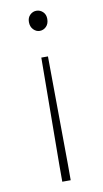

<svg xmlns="http://www.w3.org/2000/svg" viewBox="-86 -581 447 834"><g transform="rotate(-10 137.0 -164.5)"><path d="M119.1 210.9V140.6L123 -335.9H152.3L156.2 140.6V210.9ZM136.7 -451.2Q121.1 -451.2 108.9 -463.9Q96.7 -476.6 96.7 -497.1Q96.7 -516.6 108.9 -528.3Q121.1 -540 136.7 -540Q153.3 -540 165.5 -528.3Q177.7 -516.6 177.7 -497.1Q177.7 -475.6 165.5 -463.4Q153.3 -451.2 136.7 -451.2Z"/></g></svg>

Font: Gen Shin Gothic ExtraLight
Style: Regular
Weight: 100
Designer: [Source Han Sans]
Ryoko NISHIZUKA  (kana & ideographs); Paul D. Hunt (Latin, Greek & Cyrillic); Wenlong ZHANG  (bopomofo
Version: Version 1.002.20150607